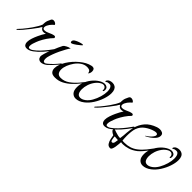

<svg xmlns="http://www.w3.org/2000/svg" viewBox="63 -898 1551 1551"><g transform="rotate(45 838.5 -123.0)"><path d="M166 2Q150 0 143 -11Q136 -22 136 -37Q136 -58 144.5 -83.5Q153 -109 163.5 -131Q174 -153 180 -164L197 -192Q184 -187 174 -187Q150 -187 139 -211Q135 -206 130 -198Q125 -190 123 -186Q108 -165 87 -137.5Q66 -110 45 -85.5Q24 -61 7 -47H6Q5 -47 4 -50Q3 -53 5 -55Q19 -69 33 -85.5Q47 -102 59 -118Q70 -132 84 -152Q98 -172 110 -192.5Q122 -213 127 -228Q126 -236 128 -253.5Q130 -271 145 -300Q151 -313 166 -313Q176 -313 185.5 -307.5Q195 -302 198 -294Q180 -279 167 -262Q162 -255 156 -243.5Q150 -232 150 -221Q150 -214 154 -208.5Q158 -203 170 -203Q186 -203 202.5 -211Q219 -219 233 -224Q240 -226 246 -228Q252 -230 257 -230Q271 -230 270 -215Q248 -193 230 -166.5Q212 -140 198 -111Q195 -104 189 -89.5Q183 -75 178.5 -59.5Q174 -44 174 -32Q174 -13 187 -13Q192 -13 199.5 -15.5Q207 -18 217 -25Q240 -41 264 -66.5Q288 -92 308.5 -118.5Q329 -145 342 -164Q344 -166 346 -166Q348 -166 349.5 -162Q351 -158 347 -153Q316 -109 285 -74.5Q254 -40 225 -19Q208 -6 192.5 -1.5Q177 3 166 2Z M395 -283Q386 -283 386 -295Q386 -309 401.5 -318.5Q417 -328 435.5 -334Q454 -340 463 -341H468Q474 -341 474 -339Q474 -335 460 -324L436 -305Q430 -301 424 -297Q418 -293 413 -290Q401 -283 395 -283ZM330 1Q317 1 307.5 -6.5Q298 -14 295 -31Q294 -40 301.5 -66.5Q309 -93 321.5 -124.5Q334 -156 346 -183Q358 -210 364 -220Q370 -228 388 -237.5Q406 -247 417 -248Q422 -251 422 -248Q414 -238 401.5 -216Q389 -194 376 -166.5Q363 -139 353 -112Q343 -85 339 -67Q338 -62 337.5 -57Q337 -52 337 -47Q337 -18 354 -18Q365 -18 379 -31Q398 -47 416 -65.5Q434 -84 456 -112Q456 -112 460 -110L463 -107Q458 -101 442.5 -83.5Q427 -66 409.5 -47.5Q392 -29 381 -20Q370 -11 356.5 -5Q343 1 330 1Z M498 7Q467 7 454.5 -7.5Q442 -22 442 -44Q442 -66 451.5 -90.5Q461 -115 474 -136Q505 -185 550.5 -222.5Q596 -260 638 -269Q642 -270 645 -270.5Q648 -271 651 -271Q677 -271 677 -241Q677 -231 674 -222.5Q671 -214 668 -211Q665 -207 664 -207Q661 -231 644 -235Q634 -238 623 -238Q594 -238 569 -220.5Q544 -203 526.5 -177.5Q509 -152 499 -127Q488 -99 488 -75Q488 -53 498.5 -38.5Q509 -24 534 -24Q573 -24 607.5 -48.5Q642 -73 671 -108Q700 -143 721 -172Q722 -173 723 -171Q726 -168 723 -163Q714 -150 704 -137Q694 -124 683 -110Q661 -82 633 -55Q605 -28 571.5 -10.5Q538 7 498 7Z M736 9Q712 9 695.5 -9Q679 -27 679 -65Q679 -99 694 -133Q709 -167 734.5 -194.5Q760 -222 791 -236Q799 -239 806 -241Q813 -243 820 -243Q835 -243 846 -235Q857 -227 857 -210Q857 -206 856.5 -203Q856 -200 855 -196Q854 -192 849.5 -191Q845 -190 845 -194Q847 -211 838.5 -220.5Q830 -230 817 -230Q808 -230 800 -226Q775 -214 756.5 -189.5Q738 -165 728.5 -136Q719 -107 719 -80Q720 -22 758 -22Q779 -22 802 -39Q825 -56 842 -86Q859 -116 869 -150.5Q879 -185 879 -213Q879 -230 875 -244Q871 -258 861 -265Q856 -269 845 -269Q828 -269 819 -262Q813 -258 812 -258Q808 -258 808 -263Q808 -267 812 -273Q818 -283 831 -288Q844 -293 858 -293Q874 -293 886 -286Q912 -272 912 -227Q912 -195 898.5 -155Q885 -115 861.5 -78.5Q838 -42 808 -19Q772 9 736 9Z M1054 2Q1038 0 1031 -11Q1024 -22 1024 -37Q1024 -58 1032.5 -83.5Q1041 -109 1051.5 -131Q1062 -153 1068 -164L1085 -192Q1072 -187 1062 -187Q1038 -187 1027 -211Q1023 -206 1018 -198Q1013 -190 1011 -186Q996 -165 975 -137.5Q954 -110 933 -85.5Q912 -61 895 -47H894Q893 -47 892 -50Q891 -53 893 -55Q907 -69 921 -85.5Q935 -102 947 -118Q958 -132 972 -152Q986 -172 998 -192.5Q1010 -213 1015 -228Q1014 -236 1016 -253.5Q1018 -271 1033 -300Q1039 -313 1054 -313Q1064 -313 1073.5 -307.5Q1083 -302 1086 -294Q1068 -279 1055 -262Q1050 -255 1044 -243.5Q1038 -232 1038 -221Q1038 -214 1042 -208.5Q1046 -203 1058 -203Q1074 -203 1090.5 -211Q1107 -219 1121 -224Q1128 -226 1134 -228Q1140 -230 1145 -230Q1159 -230 1158 -215Q1136 -193 1118 -166.5Q1100 -140 1086 -111Q1083 -104 1077 -89.5Q1071 -75 1066.5 -59.5Q1062 -44 1062 -32Q1062 -13 1075 -13Q1080 -13 1087.5 -15.5Q1095 -18 1105 -25Q1128 -41 1152 -66.5Q1176 -92 1196.5 -118.5Q1217 -145 1230 -164Q1232 -166 1234 -166Q1236 -166 1237.5 -162Q1239 -158 1235 -153Q1204 -109 1173 -74.5Q1142 -40 1113 -19Q1096 -6 1080.5 -1.5Q1065 3 1054 2Z M1216 95Q1195 95 1184 78Q1173 61 1168.5 39.5Q1164 18 1162 3Q1146 -4 1136.5 -12.5Q1127 -21 1127 -28Q1127 -31 1130.5 -35Q1134 -39 1138 -39Q1146 -36 1160.5 -31Q1175 -26 1191 -22.5Q1207 -19 1217 -20Q1220 -37 1221.5 -54.5Q1223 -72 1224 -88Q1226 -105 1228 -121.5Q1230 -138 1234 -154Q1248 -203 1278.5 -238Q1309 -273 1366 -293Q1383 -298 1395 -298Q1410 -298 1422 -292Q1434 -286 1436 -274Q1437 -271 1437 -266Q1437 -246 1421.5 -227.5Q1406 -209 1385.5 -195Q1365 -181 1349 -174Q1348 -173 1348.5 -176Q1349 -179 1349 -179Q1357 -182 1372 -194Q1387 -206 1397 -219Q1408 -233 1408 -244Q1408 -258 1390 -258Q1382 -258 1371 -255Q1334 -245 1300.5 -221Q1267 -197 1253 -158Q1247 -141 1244.5 -117.5Q1242 -94 1242 -71Q1242 -55 1243 -41Q1244 -27 1245 -19Q1252 -18 1258 -18Q1264 -18 1270 -18Q1300 -18 1327.5 -26.5Q1355 -35 1380 -54Q1409 -76 1435.5 -109Q1462 -142 1478 -165Q1479 -166 1481 -166Q1486 -166 1486 -159Q1486 -158 1476.5 -145Q1467 -132 1452.5 -113Q1438 -94 1421.5 -75.5Q1405 -57 1391 -45Q1357 -19 1324.5 -9.5Q1292 0 1269 0Q1262 0 1256.5 -0.5Q1251 -1 1246 -2Q1245 7 1244 22.5Q1243 38 1240 55Q1237 72 1231.5 83.5Q1226 95 1216 95ZM1194 51Q1206 51 1211 34L1216 4Q1207 4 1198 3Q1189 2 1177 1Q1176 8 1178 19Q1180 30 1181 35Q1184 51 1194 51Z M1501 9Q1477 9 1460.5 -9Q1444 -27 1444 -65Q1444 -99 1459 -133Q1474 -167 1499.5 -194.5Q1525 -222 1556 -236Q1564 -239 1571 -241Q1578 -243 1585 -243Q1600 -243 1611 -235Q1622 -227 1622 -210Q1622 -206 1621.5 -203Q1621 -200 1620 -196Q1619 -192 1614.5 -191Q1610 -190 1610 -194Q1612 -211 1603.5 -220.5Q1595 -230 1582 -230Q1573 -230 1565 -226Q1540 -214 1521.5 -189.5Q1503 -165 1493.5 -136Q1484 -107 1484 -80Q1485 -22 1523 -22Q1544 -22 1567 -39Q1590 -56 1607 -86Q1624 -116 1634 -150.5Q1644 -185 1644 -213Q1644 -230 1640 -244Q1636 -258 1626 -265Q1621 -269 1610 -269Q1593 -269 1584 -262Q1578 -258 1577 -258Q1573 -258 1573 -263Q1573 -267 1577 -273Q1583 -283 1596 -288Q1609 -293 1623 -293Q1639 -293 1651 -286Q1677 -272 1677 -227Q1677 -195 1663.5 -155Q1650 -115 1626.5 -78.5Q1603 -42 1573 -19Q1537 9 1501 9Z"/></g></svg>

Font: Grey Qo
Style: Regular
Weight: 400
Designer: Robert E. Leuschke
Foundry: Robert E. Leuschke
Version: Version 2.010